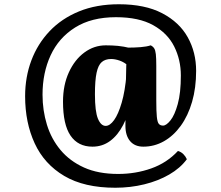

<svg xmlns="http://www.w3.org/2000/svg" viewBox="-20 -680 1039 902"><path d="M688 -467Q698.8 -461.6 704.4 -452.8Q710 -444 712.1 -425.4Q714.2 -406.8 714.2 -371V-208.8Q714.2 -156.4 716.8 -131.1Q719.4 -105.8 726.3 -97.9Q733.2 -90 746 -90Q761.2 -90 780.9 -114.5Q800.6 -139 815.1 -191.2Q829.6 -243.4 829.6 -325.2Q829.6 -399 798.4 -461.5Q767.2 -524 699.8 -561.6Q632.4 -599.2 524.8 -599.2Q410 -599.2 333 -550.9Q256 -502.6 217.9 -420.3Q179.8 -338 179.8 -235.2Q179.8 -161.4 200.4 -94.3Q221 -27.2 264.4 24.8Q307.8 76.8 374.7 107Q441.6 137.2 535.2 137.2Q617.2 137.2 690.6 111.2Q764 85.2 816 29.2Q830.8 33.6 841.3 44Q851.8 54.4 857.8 68Q826.8 110 775 140Q723.2 170 657.9 186Q592.6 202 521.8 202Q375.6 202 281.8 146.5Q188 91 143 -6.5Q98 -104 98 -228Q98 -318 127.3 -396Q156.6 -474 213 -533.5Q269.4 -593 351.3 -626.5Q433.2 -660 538.4 -660Q661.2 -660 741.9 -617.8Q822.6 -575.6 862 -504.9Q901.4 -434.2 901.4 -347Q901.4 -267.2 882.4 -201.7Q863.4 -136.2 829.3 -89.1Q795.2 -42 750.2 -16.5Q705.2 9 653.4 9Q613.2 9 591.2 -17Q569.2 -43 569.2 -89Q569.2 -115.2 569.7 -161.7Q570.2 -208.2 570.9 -262.6Q571.6 -317 573.1 -368.4Q574.6 -419.8 576.2 -456.2Q612 -456.2 640.6 -458.5Q669.2 -460.8 688 -467ZM476.8 -467Q507.2 -467 533.8 -464.5Q560.4 -462 593.2 -454L582.8 -370.8Q564 -387.6 542.4 -395.2Q520.8 -402.8 502 -402.8Q474.8 -402.8 458.1 -388.5Q441.4 -374.2 433.7 -338.1Q426 -302 426 -237Q426 -156 440.1 -122.3Q454.2 -88.6 476.4 -88.6Q496.4 -88.6 516.1 -116Q535.8 -143.4 551.7 -197.6Q567.6 -251.8 574.4 -332.4L617 -351Q613.4 -272.8 598.7 -207.3Q584 -141.8 558.7 -93.1Q533.4 -44.4 497.2 -17.7Q461 9 414.4 9Q346.8 9 311.4 -42.8Q276 -94.6 276 -202.2Q276 -280 303.4 -339.9Q330.8 -399.8 376.4 -433.4Q422 -467 476.8 -467Z"/></svg>

Font: Vollkorn
Style: Regular
Weight: 400
Designer: Friedrich Althausen
Foundry: Friedrich Althausen
Version: Version 4.104